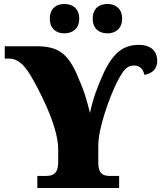

<svg xmlns="http://www.w3.org/2000/svg" viewBox="-20 -947 829 967"><path d="M304 -779C341 -779 379 -799 379 -853C379 -908 341 -927 304 -927C267 -927 231 -908 231 -853C231 -799 267 -779 304 -779ZM522 -779C557 -779 595 -799 595 -853C595 -908 557 -927 522 -927C483 -927 447 -908 447 -853C447 -799 483 -779 522 -779ZM580 0V-61H532C501 -61 475 -71 475 -126V-213C475 -303 531 -453 562 -518C601 -600 622 -617 655 -617C688 -617 702 -594 707 -570C747 -577 772 -600 772 -640C772 -680 750 -721 679 -721C604 -721 550 -684 500 -575C471 -510 449 -453 433 -378C417 -444 407 -482 365 -578C317 -683 266 -714 164 -714H4V-652H24C64 -652 97 -629 134 -567C166 -514 273 -318 273 -197V-128C273 -72 246 -61 213 -61H168V0Z"/></svg>

Font: UArctic Serif Black
Style: Regular
Weight: 900
Designer: Customization by Puisto advertising & original work Monotype Design Team
Foundry: Monotype Imaging Inc.
Version: Version 2.004